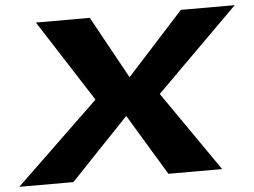

<svg xmlns="http://www.w3.org/2000/svg" viewBox="-87 -737 1058 799"><g transform="rotate(-5 441.5 -337.5)"><path d="M-38 0H188L431 -255L585 0H809.5L578 -334L921 -675H696L459 -414.5L315.5 -675H90.5L309.5 -334Z"/></g></svg>

Font: Anybody Expanded
Style: Bold Italic
Weight: 700
Width: 7
Italic angle: -10°
Version: Version 1.113;gftools[0.9.25]